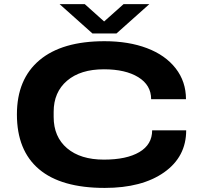

<svg xmlns="http://www.w3.org/2000/svg" viewBox="-20 -899 984 931"><path d="M269 -878.9H391.1L484.9 -794.9L579.1 -878.9H704.1L544.9 -736.8H428.2ZM487.8 12.2Q276.4 12.2 169.2 -78.6Q62 -169.4 62 -344.2Q62 -515.1 171.4 -607.2Q280.8 -699.2 486.8 -699.2Q603.5 -699.2 692.6 -665.5Q781.7 -631.8 831.8 -567.6Q881.8 -503.4 881.8 -418H712.9Q712.9 -486.3 650.6 -524.7Q588.4 -563 483.9 -563Q370.1 -563 305.2 -507.6Q240.2 -452.1 240.2 -356.9V-332Q240.2 -235.4 305.2 -180.2Q370.1 -125 483.9 -125Q593.8 -125 655.8 -161.6Q717.8 -198.2 717.8 -267.1H882.8Q882.8 -138.7 775.6 -63.2Q668.5 12.2 487.8 12.2Z"/></svg>

Font: Archivo Expanded
Style: Bold
Weight: 700
Width: 7
Designer: Hector Gatti
Foundry: Omnibus-Type
Version: Version 2.001